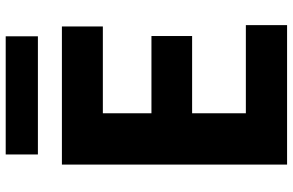

<svg xmlns="http://www.w3.org/2000/svg" viewBox="-200 -814 1047 687"><g transform="rotate(-90 323.5 -470.5)"><path d="M78.1 33.2V-772.5H572.3V-626H261.7V-452.1H538.1V-306.6H261.7V-114.3H577.1V33.2ZM114.3 -858.4V-973.6H537.1V-858.4Z"/></g></svg>

Font: GenEi M Gothic v2 Heavy
Style: Regular
Weight: 800
Version: Version 2.0